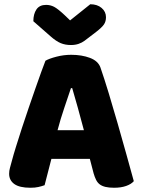

<svg xmlns="http://www.w3.org/2000/svg" viewBox="-20 -874 667 904"><path d="M194 -588Q211 -598 245.5 -607Q280 -616 315 -616Q365 -616 403.5 -601.5Q442 -587 453 -556Q471 -504 492 -435Q513 -366 534 -292.5Q555 -219 575 -147.5Q595 -76 610 -21Q598 -7 574 1.5Q550 10 517 10Q493 10 476.5 6Q460 2 449.5 -6Q439 -14 432.5 -27Q426 -40 421 -57L403 -126H222Q214 -96 206 -64Q198 -32 190 -2Q176 3 160.5 6.5Q145 10 123 10Q72 10 47.5 -7.5Q23 -25 23 -56Q23 -70 27 -84Q31 -98 36 -117Q43 -144 55.5 -184Q68 -224 83 -270.5Q98 -317 115 -366Q132 -415 147 -458.5Q162 -502 174.5 -536Q187 -570 194 -588ZM310 -778 405 -854Q438 -854 458.5 -836.5Q479 -819 479 -793Q479 -773 469.5 -759Q460 -745 433 -724L378 -682Q366 -673 350 -667.5Q334 -662 314 -662Q287 -662 265.5 -671Q244 -680 218 -703L137 -774Q137 -808 151.5 -829.5Q166 -851 197 -851Q217 -851 234.5 -842Q252 -833 284 -803ZM314 -459Q300 -417 282.5 -365.5Q265 -314 251 -261H375Q361 -315 346.5 -366.5Q332 -418 320 -459Z"/></svg>

Font: Baloo Da
Style: Regular
Weight: 400
Designer: Noopur Datye and Ek Type
Foundry: Ek Type
Version: Version 1.443;PS 1.000;hotconv 16.6.51;makeotf.lib2.5.65220;